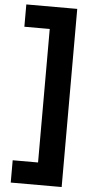

<svg xmlns="http://www.w3.org/2000/svg" viewBox="-64 -774 510 1063"><g transform="rotate(5 191.0 -243.0)"><path d="M321 252V-738H38V-614H179V128H38V252Z"/></g></svg>

Font: Gantari ExtraBold
Style: Regular
Weight: 800
Designer: Anugrah Pasau
Foundry: Lafontype
Version: Version 1.000